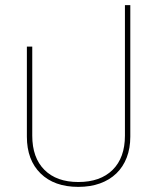

<svg xmlns="http://www.w3.org/2000/svg" viewBox="-20 -718 614 750"><path d="M286 12Q192 12 138.5 -40.5Q85 -93 85 -184V-536H106V-188Q106 -102 153.5 -54.5Q201 -7 286 -7Q372 -7 420 -54.5Q468 -102 468 -188V-698H489V-184Q489 -139 475 -102.5Q461 -66 434.5 -40.5Q408 -15 370.5 -1.5Q333 12 286 12Z"/></svg>

Font: IBM Plex Sans Thai Thin
Style: Regular
Weight: 100
Designer: Mike Abbink, Paul van der Laan, Pieter van Rosmalen, Ben Mitchell, Mark Frömberg
Foundry: Bold Monday
Version: Version 1.1